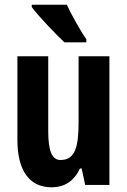

<svg xmlns="http://www.w3.org/2000/svg" viewBox="-20 -786 541 816"><path d="M264 -766H115V-756C141 -720 219 -638 254 -606H347V-619C325 -650 283 -724 264 -766ZM445 -547H314V-269C314 -164 301 -106 237 -106C200 -106 185 -147 185 -229V-547H54V-191C54 -65 102 10 199 10C255 10 295 -17 320 -70H327L342 0H445Z"/></svg>

Font: Noto Sans Thai Looped ExtraCondensed
Style: Bold
Weight: 700
Width: 2
Designer: Sasikarn Vongin, Ben Mitchell
Foundry: The Fontpad Ltd
Version: Version 1.001